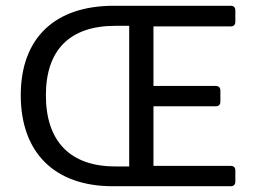

<svg xmlns="http://www.w3.org/2000/svg" viewBox="-20 -644 888 664"><path d="M51.8 -314.5C51.8 -114.3 170.9 0 369.1 0H778.3C788.1 0 793.9 -5.9 793.9 -15.6V-54.7C793.9 -64.5 788.1 -70.3 778.3 -70.3H510.7V-276.4H726.6C736.3 -276.4 742.2 -282.2 742.2 -292V-331.1C742.2 -340.8 736.3 -346.7 726.6 -346.7H510.7V-552.7H778.3C788.1 -552.7 793.9 -558.6 793.9 -568.4V-608.4C793.9 -618.2 788.1 -624 778.3 -624H373C170.9 -624 51.8 -513.7 51.8 -314.5ZM426.8 -68.4H378.9C221.7 -68.4 138.7 -156.2 138.7 -314.5C138.7 -471.7 221.7 -554.7 378.9 -554.7H426.8Z"/></svg>

Font: Ed Sans Neue
Style: Regular
Weight: 400
Designer: Stephen Hutchings
Version: Version 1.004;PS 001.004;hotconv 1.0.88;makeotf.lib2.5.64775